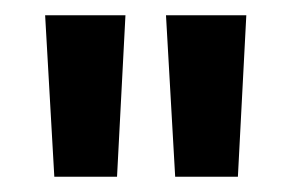

<svg xmlns="http://www.w3.org/2000/svg" viewBox="-20 -775 381 251"><path d="M209 -544 197 -755H302L291 -544ZM51 -544 39 -755H144L133 -544Z"/></svg>

Font: DM Sans 18pt SemiBold
Style: Regular
Weight: 600
Designer: Colophon Foundry, Jonny Pinhorn
Foundry: Colophon Foundry
Version: Version 4.004;gftools[0.9.30]